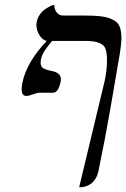

<svg xmlns="http://www.w3.org/2000/svg" viewBox="-20 -587 536 816"><path d="M205.1 -192.9H148.9Q138.2 -192.9 119.9 -186Q101.6 -179.2 91.8 -179.2Q63.5 -179.2 75.7 -237.8Q93.8 -323.2 178.7 -413.1Q157.7 -417.5 144.3 -443.1Q130.9 -468.8 136.2 -495.1Q139.6 -510.7 148.4 -523.9Q157.2 -537.1 167.5 -544.7Q177.7 -552.2 187.5 -557.6Q197.3 -563 204.1 -564.9L210.4 -566.9Q210.4 -548.3 220.5 -534.7Q230.5 -521 248.5 -521H335.9Q376.5 -521 403.1 -518.3Q429.7 -515.6 449.5 -507.8Q469.2 -500 479 -489.3Q488.8 -478.5 492.9 -458.7Q497.1 -439 495.8 -415.8Q494.6 -392.6 488.8 -356.9L450.2 -131.8Q426.3 6.8 398.4 140.1Q394.5 158.2 386.5 171.4Q378.4 184.6 369.6 191.7Q360.8 198.7 349.9 202.9Q338.9 207 331.5 208Q324.2 209 316.4 209L425.3 -245.1Q434.1 -287.6 434.6 -325Q435.1 -362.3 429.2 -377Q418.9 -413.1 344.7 -413.1H201.7Q180.2 -387.7 169.2 -370.6Q158.2 -353.5 154.3 -335.9Q149.4 -312.5 158.4 -301.8Q167.5 -291 200.7 -285.2Q245.1 -276.4 237.8 -240.2Q228 -192.9 205.1 -192.9Z"/></svg>

Font: Linux Biolinum G
Style: Italic
Weight: 400
Italic angle: -12°
Designer: Philipp H. Poll
Foundry: Philipp H. Poll
Version: Version 0.5.1